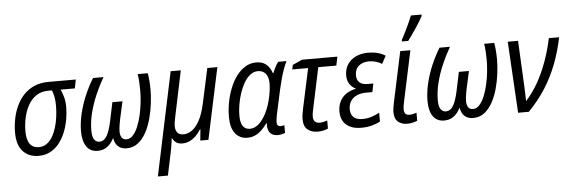

<svg xmlns="http://www.w3.org/2000/svg" viewBox="-59 -993 4265 1434"><g transform="rotate(-5 2073.5 -276.5)"><path d="M198.2 8.8Q125 8.8 81.1 -38.3Q37.1 -85.4 37.1 -180.7Q37.1 -231.9 47.4 -283.2Q57.6 -334.5 78.9 -379.6Q100.1 -424.8 133.3 -460Q166.5 -495.1 212.4 -515.1Q258.3 -535.2 317.9 -535.2H523.9L510.7 -469.7H404.3Q416 -444.3 425.3 -412.1Q434.6 -379.9 434.6 -334Q434.6 -290.5 426 -243.2Q417.5 -195.8 399.9 -150.9Q382.3 -106 354.5 -70.1Q326.7 -34.2 287.8 -12.7Q249 8.8 198.2 8.8ZM205.1 -56.2Q238.3 -56.2 263.7 -73.7Q289.1 -91.3 307.1 -121.6Q325.2 -151.9 336.9 -190.4Q348.6 -229 354 -271.2Q359.4 -313.5 359.4 -355Q359.4 -390.6 353.8 -419.9Q348.1 -449.2 339.4 -469.7H311.5Q258.8 -469.7 221.4 -444.6Q184.1 -419.4 160.6 -377.4Q137.2 -335.4 126.2 -284.4Q115.2 -233.4 115.2 -182.1Q115.2 -118.2 138.4 -87.2Q161.6 -56.2 205.1 -56.2Z M640.6 9.8Q585.9 9.8 557.4 -31.5Q528.8 -72.8 528.8 -145.5Q528.8 -207.5 544.4 -274.9Q560.1 -342.3 588.1 -408.7Q616.2 -475.1 652.8 -535.2H731.4Q696.8 -475.6 668.2 -409.4Q639.6 -343.3 622.8 -276.1Q606 -209 606 -146Q606 -97.7 620.8 -77.4Q635.7 -57.1 658.7 -57.1Q693.8 -57.1 715.3 -94Q736.8 -130.9 752.4 -205.6L781.2 -342.8H856.9L827.6 -210.9Q823.7 -191.4 821 -175Q818.4 -158.7 816.9 -145.3Q815.4 -131.8 815.4 -121.1Q815.4 -89.8 827.4 -73.5Q839.4 -57.1 861.8 -57.1Q889.6 -57.1 911.4 -81.1Q933.1 -105 949.2 -144.3Q965.3 -183.6 975.8 -230.5Q986.3 -277.3 991.2 -324.2Q996.1 -371.1 996.1 -409.2Q996.1 -444.8 994.1 -476.3Q992.2 -507.8 987.8 -535.2H1063.5Q1067.9 -508.8 1070.6 -476.3Q1073.2 -443.8 1073.2 -410.2Q1073.2 -363.3 1066.4 -307.1Q1059.6 -251 1044.4 -195.1Q1029.3 -139.2 1004.4 -93Q979.5 -46.9 943.4 -18.6Q907.2 9.8 858.4 9.8Q829.6 9.8 809.8 -1.2Q790 -12.2 778.6 -31.5Q767.1 -50.8 763.2 -75.7Q741.7 -33.7 712.2 -12Q682.6 9.8 640.6 9.8Z M1071.3 239.7 1234.9 -535.2H1311L1239.7 -194.8Q1234.9 -172.4 1232.2 -155Q1229.5 -137.7 1229.5 -124Q1229.5 -92.3 1244.4 -74.7Q1259.3 -57.1 1289.6 -57.1Q1322.3 -57.1 1353.3 -78.9Q1384.3 -100.6 1410.2 -147.9Q1436 -195.3 1452.6 -271.5L1509.8 -535.2H1585L1471.2 0H1410.2L1418.5 -83H1415Q1398.9 -57.1 1377.9 -36.1Q1356.9 -15.1 1331.3 -2.7Q1305.7 9.8 1273.9 9.8Q1247.6 9.8 1230 -2Q1212.4 -13.7 1202.1 -35.6H1199.2Q1197.8 -22.5 1195.3 -4.9Q1192.9 12.7 1189.7 30Q1186.5 47.4 1184.1 61L1146.5 239.7Z M1763.2 9.8Q1706.1 9.8 1672.4 -32.7Q1638.7 -75.2 1638.7 -156.2Q1638.7 -212.4 1649.4 -268.1Q1660.2 -323.7 1680.4 -373.8Q1700.7 -423.8 1729.7 -462.2Q1758.8 -500.5 1795.7 -522.7Q1832.5 -544.9 1876.5 -544.9Q1924.8 -544.9 1953.4 -519.5Q1981.9 -494.1 1993.7 -454.6H1998Q2003.4 -467.8 2010.3 -482.7Q2017.1 -497.6 2025.1 -511.5Q2033.2 -525.4 2041 -535.2H2103.5Q2092.3 -513.7 2080.6 -481.7Q2068.8 -449.7 2058.1 -411.4Q2047.4 -373 2038.1 -331.5L1997.6 -145.5Q1994.1 -128.9 1991.9 -113.8Q1989.7 -98.6 1989.7 -86.9Q1989.7 -70.3 1997.1 -62.5Q2004.4 -54.7 2017.1 -54.7Q2023.4 -54.7 2031 -56.2Q2038.6 -57.6 2045.9 -60.1V-2Q2037.1 2.4 2022 6.1Q2006.8 9.8 1992.7 9.8Q1962.4 9.8 1944.8 -2.7Q1927.2 -15.1 1920.7 -36.9Q1914.1 -58.6 1916 -85.9H1912.6Q1893.1 -57.6 1870.6 -36.1Q1848.1 -14.6 1821.8 -2.4Q1795.4 9.8 1763.2 9.8ZM1788.1 -55.2Q1823.7 -55.2 1854.2 -82.8Q1884.8 -110.4 1907.7 -154.8Q1930.7 -199.2 1943.8 -250Q1953.6 -288.1 1958.3 -321Q1962.9 -354 1962.9 -381.3Q1962.9 -427.7 1941.9 -453.4Q1920.9 -479 1883.3 -479Q1852.5 -479 1826.4 -458.7Q1800.3 -438.5 1780 -404.1Q1759.8 -369.6 1745.8 -327.9Q1731.9 -286.1 1724.6 -242.4Q1717.3 -198.7 1717.3 -159.7Q1717.3 -106.9 1735.1 -81.1Q1752.9 -55.2 1788.1 -55.2Z M2292 10.3Q2244.1 10.3 2214.6 -13.9Q2185.1 -38.1 2185.1 -91.8Q2185.1 -107.9 2188.2 -129.6Q2191.4 -151.4 2196.8 -175.8L2259.8 -469.2H2140.6L2147.5 -502.4L2219.2 -535.2H2484.9L2471.2 -469.2H2335.9L2272.5 -169.9Q2268.1 -150.4 2265.4 -134.3Q2262.7 -118.2 2262.7 -104Q2262.7 -81.5 2274.4 -68.4Q2286.1 -55.2 2310.1 -55.2Q2324.2 -55.2 2338.4 -58.3Q2352.5 -61.5 2367.7 -66.4V-5.9Q2354 1 2332.8 5.6Q2311.5 10.3 2292 10.3Z M2616.7 9.8Q2566.4 9.8 2532.5 -7.1Q2498.5 -23.9 2481.4 -53.7Q2464.4 -83.5 2464.4 -123.5Q2464.4 -168 2481.2 -201.2Q2498 -234.4 2528.6 -255.1Q2559.1 -275.9 2599.1 -283.2L2599.6 -286.6Q2572.3 -299.3 2555.2 -325.2Q2538.1 -351.1 2538.1 -389.6Q2538.1 -439 2561.8 -473.6Q2585.4 -508.3 2625.2 -526.4Q2665 -544.4 2713.4 -544.4Q2754.4 -544.4 2786.1 -536.1Q2817.9 -527.8 2845.2 -510.7L2813 -451.7Q2795.4 -463.9 2769.8 -471.7Q2744.1 -479.5 2715.8 -479.5Q2669.9 -479.5 2640.4 -454.8Q2610.8 -430.2 2610.8 -383.8Q2610.8 -350.6 2630.4 -331.3Q2649.9 -312 2692.4 -312H2734.9L2722.2 -248.5H2677.2Q2637.2 -248.5 2606.7 -235.4Q2576.2 -222.2 2559.3 -196.8Q2542.5 -171.4 2542.5 -135.3Q2542.5 -99.1 2563.5 -76.9Q2584.5 -54.7 2631.3 -54.7Q2667 -54.7 2698.2 -64.7Q2729.5 -74.7 2759.3 -90.3V-23.9Q2733.9 -10.3 2697.3 -0.2Q2660.6 9.8 2616.7 9.8Z M2963.4 9.8Q2918.9 9.8 2892.3 -13.2Q2865.7 -36.1 2865.7 -86.4Q2865.7 -99.6 2868.4 -116.9Q2871.1 -134.3 2875 -153.8L2956.1 -535.2H3032.2L2950.2 -149.9Q2947.3 -136.7 2945.3 -124Q2943.4 -111.3 2943.4 -99.6Q2943.4 -80.1 2952.4 -67.9Q2961.4 -55.7 2982.4 -55.7Q2995.6 -55.7 3009 -58.6Q3022.5 -61.5 3037.1 -66.4V-5.9Q3023.4 0 3002.7 4.9Q2981.9 9.8 2963.4 9.8ZM2974.6 -606 2975.6 -618.2Q2984.9 -634.8 2996.3 -657.2Q3007.8 -679.7 3019.5 -704.3Q3031.2 -729 3041.5 -752.4Q3051.8 -775.9 3058.6 -793.5H3138.7L3137.7 -781.7Q3130.9 -767.6 3116.9 -744.9Q3103 -722.2 3085.7 -696.3Q3068.4 -670.4 3051.5 -646.5Q3034.7 -622.6 3022 -606Z M3238.3 9.8Q3183.6 9.8 3155 -31.5Q3126.5 -72.8 3126.5 -145.5Q3126.5 -207.5 3142.1 -274.9Q3157.7 -342.3 3185.8 -408.7Q3213.9 -475.1 3250.5 -535.2H3329.1Q3294.4 -475.6 3265.9 -409.4Q3237.3 -343.3 3220.5 -276.1Q3203.6 -209 3203.6 -146Q3203.6 -97.7 3218.5 -77.4Q3233.4 -57.1 3256.3 -57.1Q3291.5 -57.1 3313 -94Q3334.5 -130.9 3350.1 -205.6L3378.9 -342.8H3454.6L3425.3 -210.9Q3421.4 -191.4 3418.7 -175Q3416 -158.7 3414.6 -145.3Q3413.1 -131.8 3413.1 -121.1Q3413.1 -89.8 3425 -73.5Q3437 -57.1 3459.5 -57.1Q3487.3 -57.1 3509 -81.1Q3530.8 -105 3546.9 -144.3Q3563 -183.6 3573.5 -230.5Q3584 -277.3 3588.9 -324.2Q3593.8 -371.1 3593.8 -409.2Q3593.8 -444.8 3591.8 -476.3Q3589.8 -507.8 3585.4 -535.2H3661.1Q3665.5 -508.8 3668.2 -476.3Q3670.9 -443.8 3670.9 -410.2Q3670.9 -363.3 3664.1 -307.1Q3657.2 -251 3642.1 -195.1Q3627 -139.2 3602.1 -93Q3577.1 -46.9 3541 -18.6Q3504.9 9.8 3456.1 9.8Q3427.2 9.8 3407.5 -1.2Q3387.7 -12.2 3376.2 -31.5Q3364.7 -50.8 3360.8 -75.7Q3339.4 -33.7 3309.8 -12Q3280.3 9.8 3238.3 9.8Z M3793 0 3762.2 -535.2H3839.4L3855.5 -211.4Q3857.4 -177.7 3858.4 -145Q3859.4 -112.3 3859.9 -81.1Q3912.1 -138.7 3952.1 -209.7Q3992.2 -280.8 4021.7 -362.8Q4051.3 -444.8 4070.3 -535.2H4147.5Q4126 -430.7 4090.6 -337.9Q4055.2 -245.1 4002 -161.1Q3948.7 -77.1 3873.5 0Z"/></g></svg>

Font: Open Sans SemiCondensed
Style: Italic
Weight: 400
Width: 4
Italic angle: -12°
Designer: Monotype Design Team
Foundry: Monotype Imaging Inc.
Version: Version 3.000